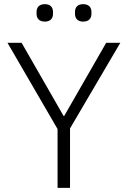

<svg xmlns="http://www.w3.org/2000/svg" viewBox="-20 -904 615 924"><path d="M257 0V-283L16 -698H84L286 -346H289L491 -698H559L317 -286V0ZM196 -800C168 -800 156 -816 156 -837V-847C156 -868 168 -884 196 -884C223 -884 235 -868 235 -847V-837C235 -816 223 -800 196 -800ZM380 -800C353 -800 341 -816 341 -837V-847C341 -868 353 -884 380 -884C408 -884 420 -868 420 -847V-837C420 -816 408 -800 380 -800Z"/></svg>

Font: Plexus Sans Light
Style: Regular
Weight: 300
Version: Version 2.001;PS 002.001;hotconv 1.0.70;makeotf.lib2.5.58329